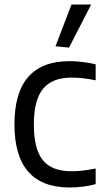

<svg xmlns="http://www.w3.org/2000/svg" viewBox="-20 -821 484 851"><path d="M226 -616 297 -801H384L286 -610ZM289 10Q44 10 44 -270Q44 -550 289 -550Q315 -550 345 -546.5Q375 -543 404 -536V-465Q348 -477 297 -477Q211 -477 170.5 -427Q130 -377 130 -270Q130 -161 169.5 -111.5Q209 -62 296 -62Q323 -62 348 -65Q373 -68 404 -74V-5Q381 2 349.5 6Q318 10 289 10Z"/></svg>

Font: Encode Sans Narrow
Style: Regular
Weight: 400
Designer: Pablo Impallari, Andres Torresi
Foundry: Pablo Impallari, Andres Torresi
Version: Version 1.000; ttfautohint (v1.00) -l 8 -r 50 -G 200 -x 14 -